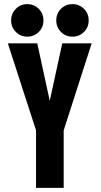

<svg xmlns="http://www.w3.org/2000/svg" viewBox="-20 -910 490 930"><path d="M112 -732.5Q79.5 -732.5 56.8 -755.2Q34 -778 34 -811Q34 -844.5 56.8 -867.2Q79.5 -890 112 -890Q145 -890 167.8 -867.2Q190.5 -844.5 190.5 -811Q190.5 -778 167.8 -755.2Q145 -732.5 112 -732.5ZM252.5 -811Q252.5 -844.5 275.2 -867.2Q298 -890 331 -890Q364 -890 386.8 -867.2Q409.5 -844.5 409.5 -811Q409.5 -778 386.8 -755.2Q364 -732.5 331 -732.5Q298 -732.5 275.2 -755.2Q252.5 -778 252.5 -811ZM154.5 0V-278.5L18 -700H160.5L221 -421.5L281.5 -700H424L288.5 -278.5V0Z"/></svg>

Font: League Mono Condensed
Style: Bold
Weight: 700
Width: 1
Designer: Tyler Finck
Foundry: The League of Moveable Type / Tyler Finck
Version: Version 2.210